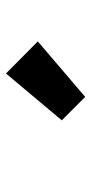

<svg xmlns="http://www.w3.org/2000/svg" viewBox="148 -1011 304 640"><g transform="rotate(-90 300.0 -691.0)"><path d="M297 -559 219 -637 375 -823 482 -717Z"/></g></svg>

Font: Source Code Pro ExtraBold
Style: Regular
Weight: 800
Monospace: yes
Designer: Paul D. Hunt, Teo Tuominen
Foundry: Adobe Systems Incorporated
Version: Version 1.018;hotconv 1.0.116;makeotfexe 2.5.65601